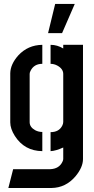

<svg xmlns="http://www.w3.org/2000/svg" viewBox="-20 -774 478 977"><path d="M224.6 -605.5 260.7 -753.9H360.4L295.9 -605.5ZM22.5 182.6 46.9 86.9H235.4Q281.2 85 297.9 48.8Q301.8 41 301.8 35.2V-23.4Q262.7 -5.9 237.3 -4.9V-101.6Q280.3 -101.6 296.9 -134.8Q301.8 -144.5 301.8 -153.3V-397.5Q301.8 -423.8 271.5 -440.4Q254.9 -449.2 237.3 -449.2V-545.9Q271.5 -545.9 301.8 -527.3V-545.9H402.3V35.2Q402.3 77.1 364.3 123Q314.5 181.6 242.2 182.6ZM32.2 -151.4V-401.4Q33.2 -447.3 73.2 -492.2Q122.1 -544.9 195.3 -545.9V-449.2Q153.3 -449.2 135.7 -414.1Q130.9 -405.3 130.9 -398.4V-152.3Q130.9 -127 159.2 -111.3Q175.8 -102.5 195.3 -102.5V-4.9Q104.5 -5.9 55.7 -82Q32.2 -119.1 32.2 -151.4Z"/></svg>

Font: Post No Bills Colombo
Style: Bold
Weight: 800
Designer: Kosala Senevirathne, Siva Puranthara, Lasantha Premarathna, Tharique Azeez
Foundry: Mooniak
Version: Version 1.220 ; ttfautohint (v1.5)